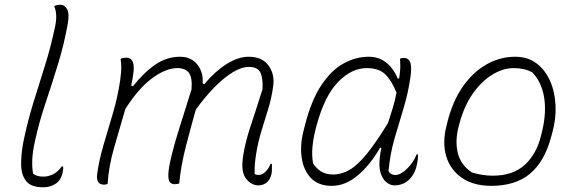

<svg xmlns="http://www.w3.org/2000/svg" viewBox="-20 -776 2440 812"><path d="M212 -659Q225 -716 209 -750Q219 -756 236 -756Q253 -756 263.5 -737.5Q274 -719 267 -678Q252 -592 226 -507Q200 -422 172.5 -340Q145 -258 128 -180Q118 -135 116.5 -102Q115 -69 120 -41Q129 -35 139 -32Q149 -29 164 -29Q182 -29 202.5 -38Q223 -47 241 -72H247Q249 -57 242 -36Q239 -27 235.5 -20.5Q232 -14 224 -6Q215 3 199 9.5Q183 16 162 16Q113 16 92 -8.5Q71 -33 69.5 -76Q68 -119 79 -177Q96 -260 120 -338Q144 -416 169 -495Q194 -574 212 -659Z M490 -527Q499 -532 514 -532Q555 -532 543 -459Q540 -438 535 -414L542 -411Q590 -471 638 -503.5Q686 -536 741 -536Q789 -536 815 -502.5Q841 -469 837 -423L844 -420Q889 -474 938 -505Q987 -536 1032 -536Q1089 -536 1116 -498.5Q1143 -461 1135 -409Q1128 -359 1113.5 -312.5Q1099 -266 1085 -220Q1071 -174 1063 -123Q1059 -98 1057.5 -77.5Q1056 -57 1057 -40Q1064 -36 1074 -36Q1089 -36 1103 -50Q1117 -64 1124 -83H1130V-59Q1130 -43 1125 -29.5Q1120 -16 1112 -8Q1096 8 1073 8Q1043 8 1020.5 -20.5Q998 -49 1008 -115Q1017 -174 1038.5 -238.5Q1060 -303 1090 -398Q1093 -442 1082 -467.5Q1071 -493 1033 -493Q1001 -493 963 -469.5Q925 -446 885 -405Q845 -364 808 -312Q787 -238 766 -156.5Q745 -75 738 0Q728 3 718 3Q706 3 698.5 -5.5Q691 -14 692 -40.5Q693 -67 706 -120Q718 -170 738.5 -234Q759 -298 790 -398Q794 -449 778.5 -468.5Q763 -488 730 -488Q682 -488 624 -445.5Q566 -403 510 -315Q487 -234 463.5 -154.5Q440 -75 435 2Q428 5 420 5Q385 5 391 -41Q399 -99 418 -163.5Q437 -228 457.5 -297Q478 -366 488 -435Q493 -471 493 -490Q493 -509 490 -527Z M1539 -536Q1584 -536 1615 -510Q1646 -484 1662 -444H1668Q1673 -474 1673 -494Q1673 -514 1672 -528Q1678 -531 1687 -531Q1708 -531 1715 -512Q1722 -493 1716 -451Q1706 -381 1686.5 -317.5Q1667 -254 1648.5 -190Q1630 -126 1623 -52Q1632 -36 1652 -36Q1674 -36 1701 -62Q1728 -88 1742 -123H1748Q1748 -111 1746.5 -98.5Q1745 -86 1740 -67Q1731 -37 1712 -18Q1686 8 1648 8Q1631 8 1614.5 -5Q1598 -18 1589.5 -45Q1581 -72 1587 -115Q1589 -132 1593 -151H1587Q1547 -80 1494 -35Q1441 10 1383 10Q1327 10 1295.5 -22.5Q1264 -55 1256 -108.5Q1248 -162 1264 -224L1268 -240Q1296 -352 1339.5 -416.5Q1383 -481 1434.5 -508.5Q1486 -536 1539 -536ZM1304 -85Q1318 -63 1338.5 -50.5Q1359 -38 1389 -38Q1425 -38 1459 -58Q1493 -78 1531.5 -125.5Q1570 -173 1621 -256Q1631 -286 1640.5 -317.5Q1650 -349 1657 -384Q1636 -436 1609 -462Q1582 -488 1531 -488Q1467 -488 1410 -429.5Q1353 -371 1319 -246L1315 -231Q1305 -191 1301.5 -155.5Q1298 -120 1304 -85Z M2159 -536Q2212 -536 2249 -508Q2286 -480 2306.5 -433.5Q2327 -387 2329.5 -329.5Q2332 -272 2315 -212L2310 -194Q2282 -91 2220.5 -40.5Q2159 10 2058 10Q1983 10 1934 -23.5Q1885 -57 1867.5 -114Q1850 -171 1868 -243L1872 -259Q1894 -347 1936.5 -408.5Q1979 -470 2036.5 -503Q2094 -536 2159 -536ZM2153 -488Q2106 -488 2060 -459Q2014 -430 1978.5 -378.5Q1943 -327 1924 -257L1919 -238Q1904 -180 1916 -129.5Q1928 -79 1975 -47Q1997 -40 2019.5 -36.5Q2042 -33 2064 -33Q2149 -33 2199 -78.5Q2249 -124 2268 -202L2272 -218Q2292 -300 2281 -365Q2270 -430 2231 -470Q2198 -488 2153 -488Z"/></svg>

Font: Recursive Sn Csl St Lt
Style: Italic
Weight: 300
Italic angle: -15°
Version: Version 1.079;hotconv 1.0.112;makeotfexe 2.5.65598; ttfautoh